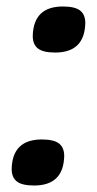

<svg xmlns="http://www.w3.org/2000/svg" viewBox="-20 -567 299 592"><path d="M16 -46Q18 -137 109 -137Q146 -137 162 -124.5Q178 -112 178 -86Q176 5 85 5Q48 5 32 -7.5Q16 -20 16 -46ZM81 -456Q83 -547 174 -547Q211 -547 227 -534.5Q243 -522 243 -496Q241 -405 150 -405Q113 -405 97 -417.5Q81 -430 81 -456Z"/></svg>

Font: Georama Extended SemiBold
Style: Italic
Weight: 600
Width: 7
Italic angle: -9°
Designer: Jean-Baptiste Levee
Foundry: Production Type
Version: Version 1.000